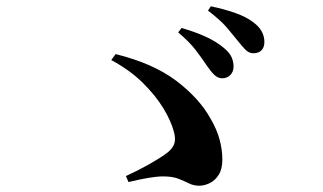

<svg xmlns="http://www.w3.org/2000/svg" viewBox="-20 -743 1040 618"><path d="M693 -491.1Q680.6 -491.8 669.5 -502.4Q658.4 -513.1 645.8 -531.6Q631.9 -552.8 610.9 -580.5Q589.9 -608.2 553.5 -638.7L564.4 -652.9Q607.5 -640.7 642.7 -624.6Q678 -608.4 702.6 -587Q719.6 -572.7 725.7 -558.2Q731.8 -543.7 731.8 -528.4Q731.8 -512.3 721.1 -501.3Q710.3 -490.3 693 -491.1ZM620.9 -145.2Q603.6 -145.2 588.4 -152.7Q573.3 -160.2 554.2 -167.7Q535 -175.2 504.8 -175.2Q486.6 -175.2 459 -170.7Q431.3 -166.2 393.6 -157L385.3 -176.4Q421.3 -192.6 457.2 -212.7Q493 -232.8 514.9 -248.7Q533.6 -262.3 540.1 -278Q546.6 -293.7 539.8 -318.6Q531 -352.8 506 -394.2Q481 -435.5 439.5 -476.5Q398 -517.5 338.1 -549.7L352.1 -568.9Q473.2 -539 547.2 -483Q621.2 -426.9 657.4 -361.7Q677.8 -327.2 686.7 -294.1Q695.7 -261.1 695.7 -229.1Q695.7 -199.1 684 -180.5Q672.3 -162 655.1 -153.6Q637.9 -145.2 620.9 -145.2ZM795.9 -571.6Q781.2 -571.6 770 -583Q758.8 -594.4 743.9 -613.4Q729.6 -631.2 710.1 -654.3Q690.5 -677.4 649.5 -708.9L658.6 -722.8Q703.2 -713.4 737.9 -701Q772.5 -688.7 794.2 -672.2Q814.2 -657.4 822.6 -641.5Q831 -625.7 831 -607.7Q831 -590.6 821.6 -581.1Q812.2 -571.6 795.9 -571.6Z"/></svg>

Font: Noto Serif SC ExtraLight
Style: Regular
Weight: 200
Designer: Ryoko NISHIZUKA 西塚涼子 (kana & ideographs); Frank Grießhammer (Latin, Greek & Cyrillic); Wenlong ZHANG 张文龙 (bopomofo); San
Foundry: Adobe
Version: Version 2.002-H1;hotconv 1.1.0;makeotfexe 2.6.0